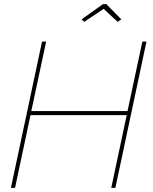

<svg xmlns="http://www.w3.org/2000/svg" viewBox="-20 -912 741 932"><path d="M376 -818 480 -892H496L569 -818L551 -806L483 -869L389 -806ZM184 -710H204L132 -373H599L671 -710H691L540 0H520L595 -353H128L53 0H33Z"/></svg>

Font: Raleway-v4020 Thin
Style: Italic
Weight: 250
Italic angle: -12°
Designer: Matt McInerney, Pablo Impallari, Rodrigo Fuenzalida
Foundry: Matt McInerney, Pablo Impallari, Rodrigo Fuenzalida
Version: Version 4.020;PS 004.020;hotconv 1.0.88;makeotf.lib2.5.64775